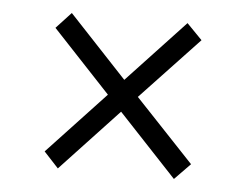

<svg xmlns="http://www.w3.org/2000/svg" viewBox="-38 -602 623 486"><g transform="rotate(5 273.5 -359.0)"><path d="M125 -162 88 -202 235 -359 88 -516 126 -557 273 -400 420 -557 459 -517 311 -360 460 -202 420 -161 272 -319Z"/></g></svg>

Font: Rosa Sans Light
Style: Regular
Weight: 300
Designer: Pentagram / MCKL
Foundry: Pentagram / MCKL
Version: Version 1.005;September 16, 2019;FontCreator 11.5.0.2425 64-